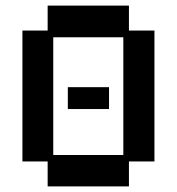

<svg xmlns="http://www.w3.org/2000/svg" viewBox="-20 -653 632 685"><path d="M150 12V-77H60V-544H150V-633H440V-544H531V-77H440V12ZM170 -100H420V-520H170ZM222 -264V-342H369V-264Z"/></svg>

Font: Pixelify Sans Medium
Style: Regular
Weight: 500
Designer: Stefie Justprince
Foundry: Typecalism Foundryline
Version: Version 1.000;February 13, 2025;FontCreator 15.0.0.3015 64-b